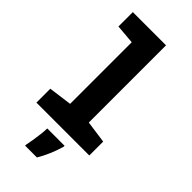

<svg xmlns="http://www.w3.org/2000/svg" viewBox="-302 -821 1104 1104"><g transform="rotate(45 250.0 -269.5)"><path d="M35 0V-113L177 -132V-633L59 -643V-760H329V-132L465 -113V0ZM164 213Q168 196 172.5 167.5Q177 139 180.5 110Q184 81 184 61H325V69Q314 108 297 148Q280 188 260 221H164Z"/></g></svg>

Font: Noto Sans Mono ExtraCondensed Black
Style: Regular
Weight: 900
Width: 2
Designer: Monotype Design Team
Foundry: Monotype Imaging Inc.
Version: Version 2.014